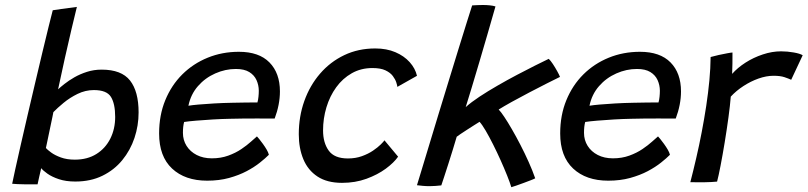

<svg xmlns="http://www.w3.org/2000/svg" viewBox="-20 -746 3310 787"><path d="M29.9 7.2Q33.4 -10.2 42.5 -51.8Q51.7 -93.4 64.7 -150.7Q77.7 -208 93 -273.6Q108.3 -339.2 123.9 -405.4Q139.4 -471.7 153.7 -531.2Q167.9 -590.8 179.1 -636.1Q190.2 -681.4 196.2 -703.9Q203.2 -705.1 231.7 -709.2Q260.1 -713.2 295.1 -717.7Q286.1 -681.4 273.1 -626.4Q260.1 -571.4 245.8 -507.5Q231.6 -443.6 218.1 -379.9Q227.3 -388.6 244.5 -402.1Q261.6 -415.7 284.9 -429.1Q308.1 -442.4 336.5 -451.5Q364.8 -460.6 396.7 -460.6Q478 -460.6 513 -416Q548.1 -371.4 548.1 -285.2Q548.1 -231.2 531.2 -180.6Q514.2 -129.9 481.2 -89.6Q448.2 -49.2 399.8 -25.6Q351.4 -1.9 288.7 -1.9Q250 -1.9 221.2 -11.6Q192.5 -21.2 174.2 -34.3Q155.9 -47.3 148.9 -56.7Q145.4 -42.2 140.7 -21.2Q135.9 -0.1 134 9.5Q112.9 9.8 81 9.5Q49.1 9.1 29.9 7.2ZM168.1 -139.3Q174.2 -132.2 189.6 -120.9Q204.9 -109.6 229.5 -100.6Q254.1 -91.6 286.8 -91.6Q338.2 -91.6 375.2 -114.8Q412.2 -137.9 432.2 -177.8Q452.1 -217.6 452.1 -266.8Q452.1 -320.4 434.9 -348.6Q417.6 -376.8 364.9 -376.8Q330.1 -376.8 298.1 -361.2Q266.2 -345.6 240.5 -324.3Q214.9 -303.1 198.8 -286.4Q198 -281.1 194.8 -266.2Q191.6 -251.2 187.6 -232Q183.6 -212.7 179.5 -193.3Q175.4 -173.9 172.4 -159.2Q169.4 -144.6 168.1 -139.3Z M1082.1 -111.6Q1068.3 -97.6 1045.5 -79.5Q1022.8 -61.3 991.2 -44.5Q959.6 -27.8 919.1 -16.6Q878.5 -5.4 829.1 -5.4Q738.3 -5.4 685.2 -55.2Q632.2 -104.9 632.2 -199Q632.2 -273.9 657.4 -335.2Q682.6 -396.6 727.2 -441Q771.9 -485.3 831.3 -509.5Q890.6 -533.7 959.4 -533.7Q1041.6 -533.7 1084.5 -490.1Q1127.4 -446.5 1127.4 -371.1Q1127.4 -344.1 1121.9 -316.1Q1116.4 -288.1 1105.8 -260Q1100.6 -260.2 1079.7 -260.2Q1058.8 -260.2 1030.1 -260.3Q1001.4 -260.3 972.6 -260Q943.8 -259.8 922.8 -259.1Q890.7 -258.5 853.7 -256.4Q816.6 -254.2 784.5 -251.5Q752.4 -248.8 734.7 -246Q729.8 -228.3 729.8 -201.6Q729.8 -171.8 744.7 -148.1Q759.6 -124.4 786.3 -110.7Q813 -97 848.4 -97Q885.2 -97 915.6 -108.1Q946 -119.1 969.4 -135Q992.9 -150.9 1008.9 -165.5Q1025 -180.1 1033.2 -186.9Q1035.7 -184.4 1042.6 -176Q1049.6 -167.5 1057.9 -155.9Q1066.2 -144.4 1073.1 -132.7Q1079.9 -120.9 1082.1 -111.6ZM752.3 -312.6Q766.7 -315.1 794.1 -317.5Q821.5 -319.9 857.6 -322Q893.6 -324.1 933.5 -324.8Q956.9 -325.4 979 -325.6Q1001.1 -325.8 1016.6 -326Q1032.1 -326.2 1035.2 -326.1Q1038.1 -336 1039.4 -349Q1040.8 -361.9 1040.8 -374.2Q1040.6 -397.3 1031.4 -417.7Q1022.2 -438.1 1001.7 -450.7Q981.2 -463.3 946.9 -463.3Q903.6 -463.3 862.3 -445Q820.9 -426.8 791.4 -393Q761.8 -359.2 752.3 -312.6Z M1611.8 -103.8Q1594.9 -79.4 1561.4 -54.6Q1527.8 -29.9 1482.1 -13.2Q1436.3 3.5 1381.9 3.5Q1320.9 3.5 1281.6 -22.3Q1242.2 -48.2 1223.5 -93.2Q1204.7 -138.3 1204.7 -195.9Q1204.7 -268.4 1227.4 -332Q1250.1 -395.7 1291.9 -444.1Q1333.7 -492.6 1391.1 -520Q1448.4 -547.4 1518.3 -547.4Q1564.7 -547.4 1600.5 -532.1Q1636.4 -516.8 1659.3 -491.2Q1682.2 -465.6 1689.2 -435.3L1608.8 -389.9Q1608.3 -395.7 1604.4 -408.1Q1600.5 -420.5 1590.3 -434.3Q1580.1 -448.1 1560.1 -457.6Q1540.1 -467.1 1506.7 -467.1Q1459.6 -467.1 1422 -445.8Q1384.4 -424.5 1358.1 -388.2Q1331.8 -351.9 1318 -306.1Q1304.2 -260.3 1304.2 -211.2Q1304.2 -161 1327.3 -128.8Q1350.4 -96.5 1406.2 -96.5Q1437.4 -96.5 1463.5 -105.9Q1489.6 -115.3 1509.1 -128.6Q1528.5 -141.8 1540.6 -153.8Q1552.8 -165.9 1555.9 -170.8Z M2075.9 21.3Q2070.3 2.6 2058.7 -26.4Q2047.1 -55.4 2032.2 -88.7Q2017.3 -121.9 2001.3 -153.7Q1985.4 -185.4 1970.9 -210.2Q1956.4 -234.9 1945.7 -246.7Q1938.1 -242 1924.1 -233.2Q1910.1 -224.4 1894.9 -214.5Q1879.8 -204.6 1867.9 -196.8Q1856.1 -188.9 1852 -185.5Q1845.7 -164 1836.6 -134.3Q1827.4 -104.7 1817.9 -74.7Q1808.3 -44.8 1800.4 -20.7Q1792.6 3.4 1788.9 13.9Q1777.5 15.2 1765.4 16.1Q1753.3 17.1 1741 17.1Q1726.4 17.1 1712.9 15.8Q1699.4 14.6 1689.1 13.2Q1695.2 -6.5 1708.3 -49.8Q1721.4 -93.1 1739.2 -151.8Q1757.1 -210.6 1777.4 -277.8Q1797.8 -345 1818.7 -412.8Q1839.6 -480.6 1858.4 -542Q1877.2 -603.4 1892.2 -650.8Q1907.1 -698.1 1915.3 -723.8Q1925.2 -724.6 1936.6 -725Q1948 -725.5 1959.6 -725.5Q1974.4 -725.5 1987.8 -724.1Q2001.2 -722.8 2010.9 -719.6Q1996.6 -669.3 1979.5 -610.3Q1962.4 -551.2 1945.2 -493.1Q1927.9 -434.9 1913.2 -385.9Q1898.5 -337 1888.9 -306.9Q1911.4 -327.1 1945.6 -349.8Q1979.9 -372.4 2019.6 -395.2Q2059.2 -418.1 2098.9 -439Q2138.6 -460 2172.7 -477Q2206.7 -493.9 2229.2 -504.8Q2236.7 -498 2246.2 -483.6Q2255.7 -469.2 2263.9 -454.3Q2272.2 -439.4 2275.4 -430.8Q2255.5 -421.2 2221.7 -404.1Q2187.8 -386.9 2149.7 -367Q2111.6 -347.2 2077.8 -328.4Q2044.1 -309.6 2024 -297Q2032.6 -288.6 2046.8 -267.3Q2061.1 -246 2078.2 -216.3Q2095.4 -186.7 2113.2 -152.2Q2131 -117.8 2146.8 -82.5Q2162.7 -47.1 2173.8 -15.1Q2168.7 -12.2 2155.7 -7.2Q2142.7 -2.1 2126.9 3.7Q2111.2 9.5 2097.2 14.4Q2083.1 19.2 2075.9 21.3Z M2726.1 -111.6Q2712.3 -97.6 2689.5 -79.5Q2666.8 -61.3 2635.2 -44.5Q2603.6 -27.8 2563.1 -16.6Q2522.5 -5.4 2473.1 -5.4Q2382.3 -5.4 2329.2 -55.2Q2276.2 -104.9 2276.2 -199Q2276.2 -273.9 2301.4 -335.2Q2326.6 -396.6 2371.2 -441Q2415.9 -485.3 2475.3 -509.5Q2534.6 -533.7 2603.4 -533.7Q2685.6 -533.7 2728.5 -490.1Q2771.4 -446.5 2771.4 -371.1Q2771.4 -344.1 2765.9 -316.1Q2760.4 -288.1 2749.8 -260Q2744.6 -260.2 2723.7 -260.2Q2702.8 -260.2 2674.1 -260.3Q2645.4 -260.3 2616.6 -260Q2587.8 -259.8 2566.8 -259.1Q2534.7 -258.5 2497.7 -256.4Q2460.6 -254.2 2428.5 -251.5Q2396.4 -248.8 2378.7 -246Q2373.8 -228.3 2373.8 -201.6Q2373.8 -171.8 2388.7 -148.1Q2403.6 -124.4 2430.3 -110.7Q2457 -97 2492.4 -97Q2529.2 -97 2559.6 -108.1Q2590 -119.1 2613.4 -135Q2636.9 -150.9 2652.9 -165.5Q2669 -180.1 2677.2 -186.9Q2679.7 -184.4 2686.6 -176Q2693.6 -167.5 2701.9 -155.9Q2710.2 -144.4 2717.1 -132.7Q2723.9 -120.9 2726.1 -111.6ZM2396.3 -312.6Q2410.7 -315.1 2438.1 -317.5Q2465.5 -319.9 2501.6 -322Q2537.6 -324.1 2577.5 -324.8Q2600.9 -325.4 2623 -325.6Q2645.1 -325.8 2660.6 -326Q2676.1 -326.2 2679.2 -326.1Q2682.1 -336 2683.4 -349Q2684.8 -361.9 2684.8 -374.2Q2684.6 -397.3 2675.4 -417.7Q2666.2 -438.1 2645.7 -450.7Q2625.2 -463.3 2590.9 -463.3Q2547.6 -463.3 2506.3 -445Q2464.9 -426.8 2435.4 -393Q2405.8 -359.2 2396.3 -312.6Z M2981 -443.2Q3003 -468.2 3035.8 -489.3Q3068.6 -510.3 3106.7 -522.9Q3144.7 -535.6 3181.4 -535.6Q3207.3 -535.6 3233.2 -531Q3259.1 -526.5 3270.2 -519.5L3223.1 -419Q3212.6 -423.9 3195.4 -429.7Q3178.2 -435.4 3150.8 -435.4Q3121.2 -435.4 3089 -424Q3056.9 -412.6 3027.3 -393.3Q2997.7 -374.1 2975.4 -349.9Q2972.7 -314.8 2965.9 -264.7Q2959.1 -214.6 2950.5 -162.3Q2941.9 -110.1 2933.5 -66.8Q2925.2 -23.6 2919.3 -1.6Q2897.4 0.6 2866.3 1.1Q2835.3 1.5 2809.6 0.9Q2821.8 -46.2 2833.8 -98.1Q2845.9 -149.9 2856.2 -204Q2866.6 -258 2874.8 -311.8Q2882.9 -365.6 2887.7 -416.3Q2892.4 -467.1 2892.8 -512.3Q2907.3 -516.4 2926 -520.6Q2944.8 -524.7 2960.8 -527.6Q2976.8 -530.6 2982.4 -530.8Q2982.4 -512.5 2982.2 -485.4Q2982 -458.3 2981 -443.2Z"/></svg>

Font: Grandstander Thin
Style: Italic
Weight: 100
Italic angle: -15°
Designer: Tyler Finck
Foundry: Etcetera Type Co
Version: Version 1.200